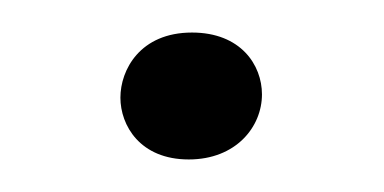

<svg xmlns="http://www.w3.org/2000/svg" viewBox="-20 -94 236 118"><path d="M54 -34C54 -17 66 4 96 4C125 4 141 -16 141 -36C141 -54 128 -74 98 -74C66 -74 54 -51 54 -34Z"/></svg>

Font: Life Savers
Style: Regular
Weight: 400
Designer: Pablo Impallari, Rodrigo Fuenzalida, Brenda Gallo
Foundry: Pablo Impallari, Rodrigo Fuenzalida, Brenda Gallo
Version: Version 3.000